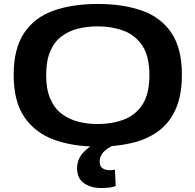

<svg xmlns="http://www.w3.org/2000/svg" viewBox="-20 -730 986 969"><path d="M474 10Q348 10 252.5 -25Q157 -60 103 -139Q49 -218 49 -351Q49 -484 101 -562.5Q153 -641 248 -675.5Q343 -710 473 -710Q602 -710 697.5 -676Q793 -642 845.5 -563.5Q898 -485 898 -354Q898 -251 867.5 -181Q837 -111 780.5 -69Q724 -27 646 -8.5Q568 10 474 10ZM473 -104Q544 -104 603.5 -126Q663 -148 698.5 -201.5Q734 -255 734 -351Q734 -446 698.5 -499.5Q663 -553 603.5 -575Q544 -597 473 -597Q421 -597 374 -585.5Q327 -574 290.5 -546.5Q254 -519 233.5 -471Q213 -423 213 -350Q213 -279 234 -231Q255 -183 291.5 -155.5Q328 -128 374.5 -116Q421 -104 473 -104ZM490 219Q439 219 404 194.5Q369 170 369 119Q369 72 402.5 37.5Q436 3 478 -14L562 -1Q525 14 504 35.5Q483 57 483 86Q483 110 498 119.5Q513 129 534 129Q542 129 548.5 128Q555 127 560 126L564 209Q539 219 490 219Z"/></svg>

Font: Georama Extended SemiBold
Style: Regular
Weight: 600
Width: 7
Designer: Jean-Baptiste Levee
Foundry: Production Type
Version: Version 1.000